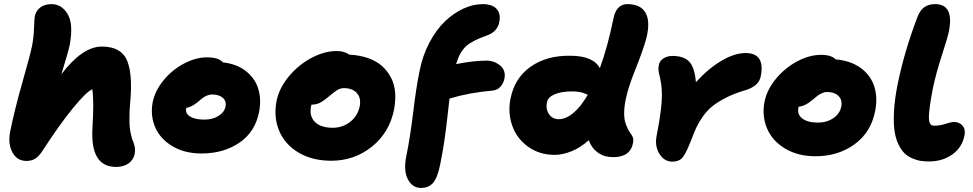

<svg xmlns="http://www.w3.org/2000/svg" viewBox="-20 -780 4768 941"><path d="M109.9 8.8Q63.5 8.8 40.8 -33.4Q18.1 -75.7 29.8 -134.8Q50.8 -239.7 89.8 -376.7Q128.9 -513.7 137.2 -555.2Q145.5 -598.6 146.7 -642.1Q147.9 -685.5 150.9 -701.2Q155.8 -726.1 176.8 -742.9Q197.8 -759.8 233.9 -759.8Q255.9 -759.8 275.1 -748.8Q294.4 -737.8 309.8 -713.9Q325.2 -689.9 328.4 -652.1Q331.5 -614.3 321.8 -560.1Q315.4 -528.8 280.8 -416Q383.8 -551.8 479 -551.8Q529.3 -551.8 560.5 -532.7Q591.8 -513.7 605.2 -477.3Q618.7 -440.9 621.3 -388.2Q624 -335.4 617.2 -268.1Q614.7 -234.4 614.5 -206.5Q614.3 -178.7 615.5 -161.9Q616.7 -145 620.6 -126.7Q624.5 -108.4 626.7 -101.8Q628.9 -95.2 634.8 -80.1Q636.2 -75.7 637.2 -73.2Q644.5 -50.8 640.1 -25.9Q634.3 2.9 610.4 20.5Q586.4 38.1 548.8 38.1Q421.9 38.1 433.1 -151.9Q441.4 -287.1 432.1 -342.8Q401.9 -328.6 337.6 -250.2Q273.4 -171.9 189 -42Q170.4 -13.2 152.3 -2.2Q134.3 8.8 109.9 8.8Z M967.3 -27.8Q885.3 -27.8 825.4 -63.2Q765.6 -98.6 740.7 -156.2Q715.8 -213.9 728.5 -279.8Q740.2 -336.9 783 -388.2Q825.7 -439.5 883.1 -469.2Q940.4 -499 994.6 -499Q1051.8 -499 1072.8 -474.1Q1141.1 -466.8 1186 -430.9Q1231 -395 1246.3 -343Q1261.7 -291 1249.5 -230Q1230 -132.3 1152.6 -80.1Q1075.2 -27.8 967.3 -27.8ZM892.6 -249Q887.2 -224.1 911.6 -209Q936 -193.8 981.4 -193.8Q1021.5 -193.8 1050.5 -211.7Q1079.6 -229.5 1085.4 -257.8Q1090.3 -284.7 1071.8 -300.8Q1053.2 -316.9 1018.6 -316.9Q1006.3 -316.9 993.7 -311.3Q981 -305.7 972.7 -299.3Q964.4 -293 945.3 -276.9Q918.5 -255.4 892.6 -251Z M1603.5 7.8Q1510.3 7.8 1443.1 -32.2Q1376 -72.3 1348.1 -139.2Q1320.3 -206.1 1335.4 -285.2Q1348.1 -348.1 1395.5 -405.3Q1442.9 -462.4 1506.3 -496.1Q1569.8 -529.8 1629.4 -529.8Q1669.4 -529.8 1691.4 -512.2Q1742.2 -509.8 1783.4 -495.4Q1824.7 -481 1852.1 -456.5Q1879.4 -432.1 1896.5 -399.2Q1913.6 -366.2 1916.5 -327.1Q1919.4 -288.1 1911.6 -244.1Q1888.7 -129.9 1802.5 -61Q1716.3 7.8 1603.5 7.8ZM1504.4 -257.8Q1495.1 -210.4 1523.7 -182.1Q1552.2 -153.8 1610.4 -153.8Q1659.2 -153.8 1696 -182.6Q1732.9 -211.4 1742.7 -257.8Q1751 -298.3 1729.5 -323.2Q1708 -348.1 1665.5 -348.1Q1648.9 -348.1 1634.5 -339.6Q1620.1 -331.1 1595.7 -310.5Q1590.8 -306.2 1588.4 -304.2Q1563 -283.2 1545.7 -275.1Q1528.3 -267.1 1506.3 -267.1Q1505.9 -265.6 1505.4 -262.5Q1504.9 -259.3 1504.4 -257.8Z M2043 141.1Q2001.5 141.1 1979.2 99.1Q1957 57.1 1971.2 -14.2Q1990.7 -109.4 2005.1 -230Q2019.5 -350.6 2036.1 -431.2Q2050.8 -506.8 2084 -570.1Q2117.2 -633.3 2159.4 -674.1Q2201.7 -714.8 2250 -737.3Q2298.3 -759.8 2346.2 -759.8Q2373 -759.8 2392.8 -751.5Q2412.6 -743.2 2422.9 -723.1Q2433.1 -703.1 2427.2 -672.9Q2418 -624 2366.2 -606Q2294.9 -581.5 2263.9 -553.2Q2232.9 -524.9 2215.3 -465.8Q2302.2 -482.9 2364.3 -482.9Q2402.3 -482.9 2431.4 -458.7Q2460.4 -434.6 2452.1 -394Q2447.3 -370.6 2431.9 -354.2Q2416.5 -337.9 2393.1 -335.9Q2277.3 -325.7 2183.1 -296.9Q2180.7 -279.3 2173.6 -214.4Q2166.5 -149.4 2158.4 -93.8Q2150.4 -38.1 2137.2 26.9Q2124 91.8 2102.3 116.5Q2080.6 141.1 2043 141.1Z M2698.7 -21Q2623.5 -21 2568.4 -60.8Q2513.2 -100.6 2490.7 -163.6Q2468.3 -226.6 2481.9 -295.9Q2502 -397.9 2580.6 -453.1Q2659.2 -508.3 2773.9 -506.8Q2887.7 -506.8 2919.9 -445.8Q2959 -552.7 2986.8 -690.9Q3001.5 -759.8 3054.7 -759.8Q3120.1 -759.8 3144 -717Q3168 -674.3 3147.9 -592.8Q3132.3 -535.2 3095.2 -442.9Q3058.1 -350.6 3046.9 -293.9Q3039.1 -256.3 3039.1 -226.8Q3039.1 -197.3 3044.4 -180.2Q3049.8 -163.1 3057.1 -148.4Q3064.5 -133.8 3071.5 -125Q3078.6 -116.2 3082 -105.2Q3085.4 -94.2 3083 -82Q3070.8 -9.8 2985.8 -9.8Q2940.9 -9.8 2909.9 -32.2Q2878.9 -54.7 2865.7 -92.8Q2824.7 -56.2 2781 -38.6Q2737.3 -21 2698.7 -21ZM2660.6 -278.8Q2653.8 -245.1 2670.9 -220.5Q2688 -195.8 2717.8 -195.8Q2753.4 -195.8 2790 -226.3Q2826.7 -256.8 2860.8 -315.9L2849.1 -320.3Q2837.4 -325.2 2832.3 -326.7Q2827.1 -328.1 2813.2 -330.1Q2799.3 -332 2783.7 -332Q2731.9 -332 2698.7 -318.1Q2665.5 -304.2 2660.6 -278.8Z M3275.4 12.2Q3235.8 12.2 3211.9 -25.9Q3188 -64 3198.2 -115.2Q3218.8 -219.7 3222.9 -282.5Q3227.1 -345.2 3215.3 -397Q3208.5 -422.4 3207.3 -436Q3206.1 -449.7 3209.5 -462.9Q3212.9 -481.9 3231.9 -493.9Q3251 -505.9 3275.4 -505.9Q3332 -505.9 3358.4 -477.3Q3384.8 -448.7 3390.6 -377Q3450.7 -443.4 3515.1 -481.7Q3579.6 -520 3634.3 -520Q3731 -520 3708.5 -405.8Q3698.7 -356.4 3629.4 -336.9Q3577.1 -321.3 3537.4 -300.8Q3497.6 -280.3 3471.9 -259.8Q3446.3 -239.3 3425.8 -210.4Q3405.3 -181.6 3393.8 -157.2Q3382.3 -132.8 3368.7 -96.2Q3343.3 -30.3 3325.9 -9Q3308.6 12.2 3275.4 12.2Z M3977.1 -14.2Q3891.1 -14.2 3828.4 -51.5Q3765.6 -88.9 3739.5 -150.1Q3713.4 -211.4 3727.1 -282.2Q3739.3 -341.3 3783.7 -394.8Q3828.1 -448.2 3887.9 -479.7Q3947.8 -511.2 4003.9 -511.2Q4053.7 -511.2 4076.2 -488.8Q4150.4 -482.4 4199.2 -446.3Q4248 -410.2 4265.1 -355.2Q4282.2 -300.3 4269 -234.9Q4248.5 -130.9 4167.7 -72.5Q4086.9 -14.2 3977.1 -14.2ZM3893.1 -252Q3886.2 -218.8 3912.4 -199Q3938.5 -179.2 3989.3 -179.2Q4032.2 -179.2 4064.5 -201.2Q4096.7 -223.1 4103 -257.8Q4109.4 -289.6 4089.8 -309.3Q4070.3 -329.1 4033.2 -329.1Q4020.5 -329.1 4007.3 -322.8Q3994.1 -316.4 3986.6 -310.5Q3979 -304.7 3958 -287.1Q3925.3 -259.8 3894 -256.8Q3894 -255.9 3893.6 -254.4Q3893.1 -252.9 3893.1 -252Z M4534.2 11.2Q4511.2 11.2 4491.9 8.3Q4472.7 5.4 4450.2 -4.4Q4427.7 -14.2 4411.6 -30.3Q4395.5 -46.4 4382.1 -75.2Q4368.7 -104 4363.5 -142.8Q4358.4 -181.6 4361.8 -239Q4365.2 -296.4 4379.4 -367.2Q4412.1 -527.8 4476.1 -695.8Q4488.8 -729.5 4509.8 -744.6Q4530.8 -759.8 4563 -759.8Q4657.2 -759.8 4630.4 -625Q4624.5 -596.7 4595.5 -506.8Q4566.4 -417 4552.2 -347.2Q4542 -295.9 4537.4 -260.5Q4532.7 -225.1 4532.5 -206.3Q4532.2 -187.5 4536.9 -177.7Q4541.5 -168 4546.4 -166Q4551.3 -164.1 4560.1 -164.1Q4587.4 -164.1 4614.3 -173.1Q4641.1 -182.1 4655.3 -182.1Q4682.1 -182.1 4697.5 -164.1Q4712.9 -146 4707 -116.2Q4695.3 -57.1 4647.2 -22.9Q4599.1 11.2 4534.2 11.2Z"/></svg>

Font: Shantell Sans Irregular
Style: Italic
Weight: 800
Italic angle: -11.31°
Designer: Stephen Nixon, Anya Danilova, Shantell Martin
Foundry: Arrow Type
Version: Version 1.006;[9816181b4]